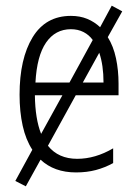

<svg xmlns="http://www.w3.org/2000/svg" viewBox="-20 -598 485 677"><path d="M71 59 34 40 94 -70Q71 -105 60 -154.5Q49 -204 49 -264Q49 -391 95 -466.5Q141 -542 230 -542Q262 -542 287.5 -531.5Q313 -521 333 -502L374 -578L411 -558L360 -467Q380 -435 389 -392.5Q398 -350 398 -303V-262H247L149 -84Q186 -38 252 -38Q316 -38 379 -75V-23Q350 -7 318 1.5Q286 10 248 10Q171 10 123 -35ZM230 -495Q175 -495 142.5 -448Q110 -401 105 -307H225L307 -457Q294 -475 274.5 -485Q255 -495 230 -495ZM345 -307Q345 -368 330 -412L272 -307ZM103 -262Q104 -179 125 -126L200 -262Z"/></svg>

Font: Noto Sans Condensed Light
Style: Regular
Weight: 300
Width: 3
Designer: Monotype Design Team
Foundry: Monotype Imaging Inc.
Version: Version 2.013; ttfautohint (v1.8.4.7-5d5b)